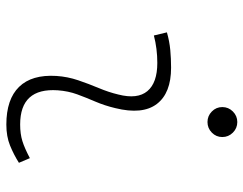

<svg xmlns="http://www.w3.org/2000/svg" viewBox="-104 -680 793 626"><g transform="rotate(90 293.0 -366.5)"><path d="M495.1 -66.9 510.3 -31.2Q483.4 -14.2 453.9 -2.2Q424.3 9.8 385.7 9.8Q303.2 9.8 262.7 -31.7Q222.2 -73.2 227.1 -153.3Q229.5 -189.9 241.2 -224.4Q252.9 -258.8 266.6 -291.5Q280.3 -324.2 287.6 -355Q303.7 -417.5 276.6 -450Q249.5 -482.4 184.6 -482.4Q138.2 -482.4 95.2 -471.2L85 -513.7Q113.8 -522 142.6 -524.7Q171.4 -527.3 200.2 -527.3Q283.2 -527.3 318.6 -480.7Q354 -434.1 332 -345.2Q323.7 -310.5 310.8 -280.5Q297.9 -250.5 287.1 -221.2Q276.4 -191.9 273.9 -157.7Q265.6 -35.2 385.3 -35.2Q416 -35.2 439.5 -42.5Q462.9 -49.8 495.1 -66.9ZM377.4 -646Q357.4 -646 343 -660.2Q328.6 -674.3 328.6 -694.3Q328.6 -714.4 343 -728.8Q357.4 -743.2 377.4 -743.2Q397.5 -743.2 411.9 -728.8Q426.3 -714.4 426.3 -694.3Q426.3 -674.3 411.9 -660.2Q397.5 -646 377.4 -646Z"/></g></svg>

Font: Cascadia Mono NF ExtraLight
Style: Italic
Weight: 200
Italic angle: -10°
Monospace: yes
Designer: Aaron Bell
Foundry: Saja Typeworks
Version: Version 2404.023; ttfautohint (v1.8.4)